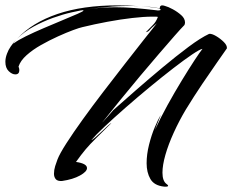

<svg xmlns="http://www.w3.org/2000/svg" viewBox="-25 -673 865 715"><path d="M586 22Q549 18 535 -6.5Q521 -31 521 -65Q521 -98 530 -134Q539 -170 551.5 -199.5Q564 -229 573 -244Q574 -245 569 -232.5Q564 -220 558.5 -206.5Q553 -193 552 -189Q572 -233 598.5 -281Q625 -329 651.5 -372.5Q678 -416 699 -448Q720 -480 729 -491Q720 -490 691 -470.5Q662 -451 620.5 -419Q579 -387 533 -349Q487 -311 443 -272.5Q399 -234 365 -202Q331 -170 315 -151Q319 -152 330 -161.5Q341 -171 354 -183.5Q367 -196 377.5 -205.5Q388 -215 390 -215Q354 -179 332 -157.5Q310 -136 294 -117Q278 -98 258 -70Q299 -64 299 -47Q299 -34 273 -19.5Q247 -5 206 1Q189 2 182.5 -6Q176 -14 176 -26Q176 -40 180.5 -54.5Q185 -69 189 -79Q197 -100 222 -139Q247 -178 283 -228Q319 -278 360 -331.5Q401 -385 440 -435Q479 -485 510.5 -525Q542 -565 559 -586Q538 -569 533 -562Q528 -555 518 -553Q531 -567 543.5 -579Q556 -591 563 -610Q559 -611 553.5 -611Q548 -611 542 -611Q511 -611 467.5 -606Q424 -601 375.5 -592Q327 -583 282 -572Q272 -570 247.5 -561Q223 -552 191 -537.5Q159 -523 128 -505.5Q97 -488 74 -467.5Q51 -447 44 -425Q47 -418 47 -412Q47 -396 32 -396Q20 -396 7.5 -408Q-5 -420 -5 -443Q-5 -457 1 -473Q6 -487 15 -500Q24 -513 35 -525Q31 -520 26.5 -514Q22 -508 27 -512Q41 -523 71.5 -538Q102 -553 138.5 -568.5Q175 -584 208.5 -598Q242 -612 264 -621.5Q286 -631 286 -634Q286 -634 285.5 -634.5Q285 -635 283 -635Q281 -635 275 -634Q269 -633 261 -631L242 -627Q210 -620 172.5 -606.5Q135 -593 100 -574Q65 -555 39 -529Q95 -589 189 -621Q283 -653 413 -653Q451 -653 493 -650Q444 -652 392.5 -648.5Q341 -645 299 -638Q323 -642 349 -644Q375 -646 405 -646Q439 -646 476 -643Q513 -640 555 -635Q557 -635 559.5 -634.5Q562 -634 563 -634Q573 -634 573 -637Q573 -641 561 -643Q546 -645 531 -647Q516 -649 502 -650Q520 -649 537 -647Q554 -645 570 -642Q570 -653 579 -653Q581 -653 583.5 -652.5Q586 -652 589 -651Q601 -648 618.5 -638.5Q636 -629 650 -616.5Q664 -604 664 -589Q664 -586 662 -580Q650 -568 625 -539.5Q600 -511 566.5 -472Q533 -433 496 -389Q459 -345 422.5 -300Q386 -255 355 -216Q366 -228 376.5 -239.5Q387 -251 397 -263Q433 -295 481 -337Q529 -379 580 -421.5Q631 -464 676.5 -498Q722 -532 754 -547Q764 -548 780 -538.5Q796 -529 808.5 -516.5Q821 -504 820 -493Q809 -477 784 -441.5Q759 -406 728 -360Q697 -314 667 -265Q642 -223 622 -179Q602 -135 591 -96.5Q580 -58 580 -30Q580 1 595 12Q601 16 601 19Q601 23 586 22Z"/></svg>

Font: Smooch
Style: Regular
Weight: 400
Designer: Robert E. Leuschke
Foundry: Robert E. Leuschke
Version: Version 1.010; ttfautohint (v1.8.3)